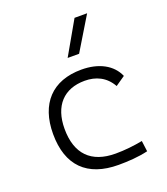

<svg xmlns="http://www.w3.org/2000/svg" viewBox="-146 -897 877 1008"><g transform="rotate(-20 293.0 -392.5)"><path d="M342.8 9.8C396.5 9.8 454.1 6.3 507.3 -6.3L499.5 -66.4C450.7 -57.1 399.4 -51.3 348.1 -51.3C212.4 -51.3 140.1 -124.5 140.1 -264.6C140.1 -393.6 208.5 -466.3 325.2 -466.3C386.7 -466.3 440.9 -442.4 474.1 -382.8L527.8 -419.9C498.5 -488.3 425.8 -527.3 329.1 -527.3C165.5 -527.3 74.2 -428.7 74.2 -259.8C74.2 -83.5 168 9.8 342.8 9.8ZM282.7 -609.4H346.7L459 -794.9H388.7Z"/></g></svg>

Font: Cascadia Mono NF Light
Style: Regular
Weight: 300
Monospace: yes
Designer: Aaron Bell
Foundry: Saja Typeworks
Version: Version 2404.023